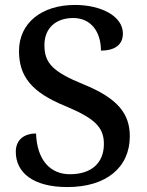

<svg xmlns="http://www.w3.org/2000/svg" viewBox="-20 -746 596 778"><path d="M253 12C410 12 506 -67 506 -194C506 -286 456 -348 319 -404C193 -455 160 -491 160 -563C160 -631 205 -673 277 -673C347 -673 389 -619 389 -541C447 -541 478 -566 478 -610C478 -681 389 -726 284 -726C150 -726 57 -654 57 -539C57 -437 108 -372 243 -317C360 -268 401 -233 401 -163C401 -85 350 -40 263 -40C184 -40 130 -97 126 -205C77 -205 44 -179 44 -131C44 -46 115 12 253 12Z"/></svg>

Font: Noto Serif Georgian Medium
Style: Regular
Weight: 500
Designer: Monotype Design Team, Akaki Razmadze
Foundry: Google LLC
Version: Version 2.003